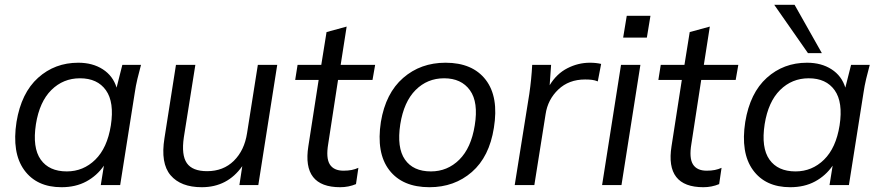

<svg xmlns="http://www.w3.org/2000/svg" viewBox="-20 -773 3684 802"><path d="M237 9Q133 9 81 -63Q29 -135 49 -264Q69 -385 139 -448Q209 -511 307 -511Q367 -511 409.5 -483.5Q452 -456 467 -407L491 -502H569Q561 -473 554 -443.5Q547 -414 543 -386L482 0H401L414 -81Q385 -39 340.5 -15Q296 9 237 9ZM259 -57Q328 -57 378 -106Q428 -155 443 -249Q458 -346 422.5 -396Q387 -446 314 -446Q244 -446 194.5 -397Q145 -348 130 -254Q115 -156 150 -106.5Q185 -57 259 -57Z M823 9Q735 9 692.5 -41Q650 -91 667 -196L715 -502H796L748 -200Q737 -125 760.5 -91.5Q784 -58 845 -58Q913 -58 957 -101.5Q1001 -145 1012 -217L1057 -502H1138L1059 0H980L992 -79Q930 9 823 9Z M1401 9Q1241 9 1268 -162L1311 -439H1213L1223 -502H1322L1344 -639L1428 -662L1403 -502H1547L1536 -439H1392L1351 -172Q1341 -113 1357.5 -86.5Q1374 -60 1415 -60Q1434 -60 1449 -63Q1464 -66 1477 -72L1467 -4Q1436 9 1401 9Z M1774 9Q1661 9 1606 -62.5Q1551 -134 1571 -264Q1591 -384 1664 -447.5Q1737 -511 1841 -511Q1954 -511 2009 -439.5Q2064 -368 2043 -239Q2024 -118 1951 -54.5Q1878 9 1774 9ZM1780 -57Q1849 -57 1898.5 -106Q1948 -155 1963 -249Q1979 -346 1943 -396Q1907 -446 1835 -446Q1765 -446 1716 -397Q1667 -348 1652 -254Q1637 -156 1671.5 -106.5Q1706 -57 1780 -57Z M2130 0 2191 -381Q2200 -443 2203 -502H2282L2276 -417Q2305 -465 2350 -488Q2395 -511 2444 -511Q2470 -511 2491 -506L2477 -433Q2465 -438 2452.5 -439.5Q2440 -441 2424 -441Q2356 -441 2312 -399Q2268 -357 2259 -296L2212 0Z M2583 -616 2598 -707H2697L2682 -616ZM2495 0 2574 -502H2655L2576 0Z M2918 9Q2758 9 2785 -162L2828 -439H2730L2740 -502H2839L2861 -639L2945 -662L2920 -502H3064L3053 -439H2909L2868 -172Q2858 -113 2874.5 -86.5Q2891 -60 2932 -60Q2951 -60 2966 -63Q2981 -66 2994 -72L2984 -4Q2953 9 2918 9Z M3281 9Q3177 9 3125 -63Q3073 -135 3093 -264Q3113 -385 3183 -448Q3253 -511 3351 -511Q3411 -511 3453.5 -483.5Q3496 -456 3511 -407L3535 -502H3613Q3605 -473 3598 -443.5Q3591 -414 3587 -386L3526 0H3445L3458 -81Q3429 -39 3384.5 -15Q3340 9 3281 9ZM3303 -57Q3372 -57 3422 -106Q3472 -155 3487 -249Q3502 -346 3466.5 -396Q3431 -446 3358 -446Q3288 -446 3238.5 -397Q3189 -348 3174 -254Q3159 -156 3194 -106.5Q3229 -57 3303 -57ZM3355 -551 3214 -753H3299L3413 -551Z"/></svg>

Font: Mulish
Style: Italic
Weight: 400
Italic angle: -9°
Designer: Vernon Adams
Foundry: Vernon Adams
Version: Version 3.603; ttfautohint (v1.8.3)